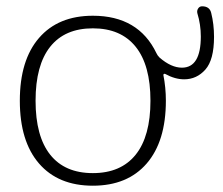

<svg xmlns="http://www.w3.org/2000/svg" viewBox="-20 -580 708 610"><path d="M411 -431.5Q364 -490 275 -490Q186 -490 139.5 -431.5Q93 -373 93 -260Q93 -147 139.5 -88.5Q186 -30 275 -30Q364 -30 411 -88.5Q458 -147 458 -260Q458 -373 411 -431.5ZM275 -530Q420 -530 477 -411Q480 -404 487 -397Q524 -365 558 -365Q618 -365 618 -464Q618 -502 607 -538Q605 -546 609.5 -553Q614 -560 622 -560Q646 -560 651 -539Q660 -503 660 -463Q660 -390 632.5 -359Q605 -328 565 -328Q536 -328 505 -345Q500 -347 499 -342Q507 -302 507 -260Q507 -131 446 -60.5Q385 10 275 10Q165 10 104 -60.5Q43 -131 43 -260Q43 -389 104 -459.5Q165 -530 275 -530Z"/></svg>

Font: Rounded Mplus 1c Light
Style: Regular
Weight: 300
Version: Version 1.059.20150529